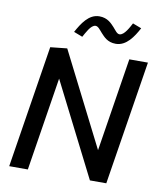

<svg xmlns="http://www.w3.org/2000/svg" viewBox="-91 -916 841 990"><g transform="rotate(10 329.0 -421.0)"><path d="M234.2 -740 280 -722.5C291.7 -742.5 313.3 -790 338.3 -790C351.7 -790 361.7 -775 375.8 -759.2C391.7 -742.5 411.7 -716.7 455.8 -716.7C511.7 -716.7 546.7 -771.7 571.7 -818.3L525.8 -835.8C515 -815.8 491.7 -768.3 466.7 -768.3C453.3 -768.3 444.2 -783.3 430 -799.2C414.2 -815.8 393.3 -841.7 349.2 -841.7C293.3 -841.7 260 -786.7 234.2 -740ZM25 0H122.5L200 -489.2L447.5 0H533.3L636.7 -650H539.2L461.7 -160.8L214.2 -650L126.7 -640.8Z"/></g></svg>

Font: Boon Medium
Style: Italic
Weight: 500
Italic angle: -9°
Designer: Sungsit Sawaiwan
Foundry: FontUni
Version: Version 3.0